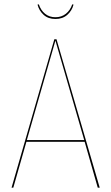

<svg xmlns="http://www.w3.org/2000/svg" viewBox="-20 -860 509 880"><path d="M368 -210H101L41 0H33L229 -680H239L437 0H428ZM366 -218 234 -674 103 -218ZM152 -839 158 -840Q167 -813 186.5 -797Q206 -781 234 -781Q262 -781 282 -797Q302 -813 311 -840L317 -839Q310 -811 288.5 -792Q267 -773 234 -773Q201 -773 180 -792Q159 -811 152 -839Z"/></svg>

Font: Fira Sans Compressed Eight
Style: Regular
Weight: 100
Width: 1
Designer: bBox Type GmbH & Carrois Corporate GbR & Edenspiekermann AG
Foundry: bBox Type GmbH & Carrois Corporate GbR & Edenspiekermann AG
Version: Version 4.301